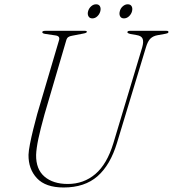

<svg xmlns="http://www.w3.org/2000/svg" viewBox="-20 -840 785 872"><path d="M495 -190 626 -625.5Q633 -650.5 627.8 -663.8Q622.5 -677 601.5 -680.5L573 -685.5Q558.5 -689 558.5 -693.5Q558.5 -700 571 -700H736Q745 -700 745 -695Q745 -692 742.8 -690.2Q740.5 -688.5 731 -686.5L695 -680Q675.5 -676.5 663.2 -664.8Q651 -653 642.5 -624L511.5 -191.5Q481 -90.5 422.8 -39.5Q364.5 11.5 269 11.5Q187 11.5 147.8 -30.5Q108.5 -72.5 109.5 -137.5Q110 -154.5 116 -185.5Q122 -216.5 131 -252.8Q140 -289 149 -322L248 -657Q254 -676 232.5 -679L185.5 -686Q172 -688 172 -694Q172 -700 186.5 -700H365.5Q374.5 -700 374.5 -695.5Q374.5 -690.5 358 -687.5L306.5 -677.5Q296.5 -676 290 -671.5Q283.5 -667 280.5 -655.5L182 -320Q163.5 -253.5 154.2 -209.5Q145 -165.5 144 -136.5Q143 -71.5 182 -38Q221 -4.5 288 -4.5Q360 -4.5 413 -49.5Q466 -94.5 495 -190ZM399.5 -756.5Q387 -756.5 381.8 -766Q376.5 -775.5 380 -788.5Q383.5 -802 393.8 -811.2Q404 -820.5 416.5 -820.5Q429 -820.5 434 -811.2Q439 -802 435.5 -788.5Q432 -775.5 422 -766Q412 -756.5 399.5 -756.5ZM543 -756.5Q530.5 -756.5 525.5 -766Q520.5 -775.5 524 -788.5Q527 -802 537.5 -811.2Q548 -820.5 560 -820.5Q573 -820.5 578 -811.2Q583 -802 579.5 -788.5Q576 -775.5 565.8 -766Q555.5 -756.5 543 -756.5Z"/></svg>

Font: Fraunces 72pt S000 Thin
Style: Italic
Weight: 100
Italic angle: -16°
Version: Version 1.000; ttfautohint (v1.8.3)